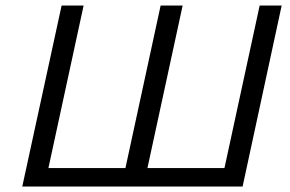

<svg xmlns="http://www.w3.org/2000/svg" viewBox="-20 -678 1054 698"><path d="M924 -658H1004L862 0H61L204 -658H284L156 -67H436L564 -658H644L516 -67H796Z"/></svg>

Font: EauTestInfant Medium
Style: Italic
Weight: 500
Italic angle: -12°
Designer: Christian Thalmann (Catharsis Fonts)
Version: Version 0.001;PS 000.001;hotconv 1.0.88;makeotf.lib2.5.64775